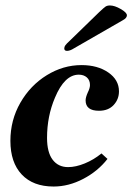

<svg xmlns="http://www.w3.org/2000/svg" viewBox="-20 -673 484 702"><path d="M18 -158Q18 -234 54.5 -297.5Q91 -361 151 -398Q211 -435 278 -435Q337 -435 376 -408Q415 -381 415 -339Q415 -310 395.5 -289Q376 -268 342 -268Q293 -268 293 -306Q293 -317 301 -335Q309 -351 309 -362Q309 -380 297.5 -390Q286 -400 268 -400Q216 -400 181 -316Q152 -248 152 -169Q152 -116 172.5 -89Q193 -62 229 -62Q257 -62 290 -75.5Q323 -89 351 -112L373 -92Q338 -47 284.5 -19Q231 9 176 9Q101 9 59.5 -35Q18 -79 18 -158ZM215 -496Q215 -502 219 -507.5Q223 -513 235 -524L343 -629Q360 -645 366 -649Q372 -653 382 -653Q399 -653 421.5 -640Q444 -627 444 -617Q444 -607 429 -599L250 -496Q236 -487 225 -487Q215 -487 215 -496Z"/></svg>

Font: Unna
Style: Bold Italic
Weight: 700
Italic angle: -8.05°
Designer: Jorge de Buen Unna
Foundry: Omnibus-Type
Version: Version 2.008